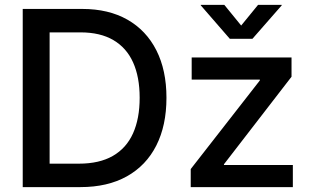

<svg xmlns="http://www.w3.org/2000/svg" viewBox="-20 -764 1269 784"><path d="M308.6 0H128.9V-95.7H302.2Q385.7 -95.7 440.9 -127.4Q496.1 -159.2 523.2 -219.5Q550.3 -279.8 550.3 -364.7Q550.3 -449.7 523.4 -509.3Q496.6 -568.8 442.9 -600.3Q389.2 -631.8 308.6 -631.8H125V-727.5H315.9Q423.3 -727.5 500.2 -683.8Q577.1 -640.1 618.4 -558.8Q659.7 -477.5 659.7 -364.7Q659.7 -251.5 618.2 -169.7Q576.7 -87.9 498 -43.9Q419.4 0 308.6 0ZM182.6 -727.5V0H72.8V-727.5ZM758.8 0V-73.7L1041 -435.5V-439H762.7V-529.3H1170.4V-450.7L894.5 -93.3V-90.3H1175.8V0ZM896 -744.1 964.8 -659.7 1033.7 -744.1H1130.4V-742.2L1010.7 -605.5H918.5L799.8 -742.2V-744.1Z"/></svg>

Font: Inter 24pt Medium
Style: Regular
Weight: 500
Designer: Rasmus Andersson
Foundry: rsms
Version: Version 4.001;git-66647c0bb